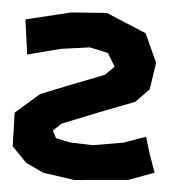

<svg xmlns="http://www.w3.org/2000/svg" viewBox="-51 -729 714 791"><g transform="rotate(5 306.0 -333.5)"><path d="M27.3 -626 46.9 -482.4 182.6 -517.6 301.8 -534.2 377.9 -517.6 410.2 -463.9 373 -426.8 232.4 -372.1 113.3 -324.2 16.6 -239.3 20.5 -100.6 81.1 -38.1 155.3 -2.9 285.2 15.6 505.9 -3.9 612.3 -43 584 -123 564.5 -187.5 473.6 -155.3 348.6 -133.8 256.8 -136.7 195.3 -149.4 179.7 -179.7 212.9 -210.9 366.2 -272.5 507.8 -327.1 562.5 -383.8 579.1 -495.1 525.4 -612.3 359.4 -681.6 212.9 -670.9Z"/></g></svg>

Font: MaokenAssortedSans-Lite
Style: Lite
Weight: 400
Version: Version 1.400